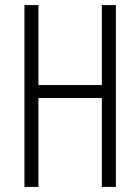

<svg xmlns="http://www.w3.org/2000/svg" viewBox="-20 -734 550 754"><path d="M435 0V-714H380V-400H131V-714H76V0H131V-349H380V0Z"/></svg>

Font: Noto Sans Devanagari UI ExtraCondensed Light
Style: Regular
Weight: 300
Width: 2
Designer: Jelle Bosma - Monotype Design Team
Foundry: Monotype Imaging Inc.
Version: Version 2.004